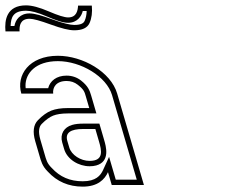

<svg xmlns="http://www.w3.org/2000/svg" viewBox="-166 -690 857 716"><path d="M236.7 -48 250.7 0H370.7L271 -341C247.3 -422.2 142.2 -482 49.8 -482C-57.6 -482 -106.5 -409.5 -86.5 -341H32.3C29.6 -364.3 43.5 -388 82.3 -388C98.1 -388 112 -383.3 123.9 -374C148 -355 149.1 -347.5 154.8 -328L166.8 -287H86.8C61.8 -287 41.3 -283.8 25.2 -277.5C9.1 -271.2 -7.4 -259.3 -24.4 -242C-41.4 -224.7 -44.8 -198.3 -34.5 -163L-18.7 -109C-13.2 -90.3 -8.8 -70.7 12.3 -50C46.6 -12.7 90 6 142.5 6C199.1 6 224.4 -21.2 236.7 -48ZM144.6 -209H189.6L203 -163C212.9 -129.4 222.3 -90 168.1 -90C134.9 -90 100.5 -111.9 92.3 -140L85.2 -164C76.2 -194.9 96.9 -209 144.6 -209ZM88 -625C74.6 -625 50.6 -632.5 15.8 -647.5C-19 -662.5 -47.3 -670 -68.9 -670C-141.2 -670 -149.6 -615.3 -145.6 -573H-93.1C-94 -593.9 -90.8 -620 -55.6 -620C-42.2 -620 -16 -612.8 23.2 -598.5C62.4 -584.2 91.6 -577 110.8 -577C140.8 -577 159.8 -586 167.9 -604C175.9 -622 178.8 -643.7 176.4 -669H125.1C124.1 -650.8 119.7 -625 88 -625ZM218.5 -56.3C208.8 -35.1 191.4 -14 142.5 -14C94.9 -14 57.6 -30.2 27.1 -63.5L26.7 -63.9L26.3 -64.3C9 -81.3 6.3 -95 0.5 -114.6L-15.3 -168.6C-24.7 -200.9 -20.1 -217.9 -10.2 -228C5.5 -244 20 -254 32.5 -258.9C45.3 -263.9 63.4 -267 86.8 -267H193.5L174 -333.6C168.4 -352.6 162.4 -369.1 136.2 -389.7C120.8 -401.8 102.1 -408 82.3 -408C44.8 -408 20.4 -388.2 13.6 -361H-70.3C-70.8 -365.4 -70.9 -367.5 -70.9 -371C-71 -416 -34 -462 49.8 -462C135.6 -462 231.6 -404.7 251.8 -335.4L344 -20H265.7L240.8 -105.1ZM144.6 -229C128.8 -229 115 -227.7 102.8 -224.1C73.1 -215.5 56.8 -190.1 66.1 -158.4L73.1 -134.4C84.5 -95.2 127.6 -70 168.1 -70C177.2 -70 185.3 -70.9 192.8 -73C246.4 -87.7 229 -145.4 222.2 -168.6L204.6 -229ZM88 -605C122.7 -605 138.3 -630.4 142.6 -649H157.2C156.8 -634.1 154.2 -622.4 149.6 -612.2C146.1 -604.3 137.5 -597 110.8 -597C96.2 -597 68.3 -603.3 30.1 -617.3C-9.9 -631.9 -36.3 -640 -55.6 -640C-92.1 -640 -108.6 -615.1 -112.2 -593H-126.4C-125.4 -625.6 -116.7 -650 -68.9 -650C-51.8 -650 -25.6 -643.6 7.9 -629.1C43.4 -613.8 68.4 -605 88 -605Z"/></svg>

Font: Din Kursivschrift
Style: BreitLeftGho
Weight: 400
Version: Version 1.089